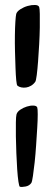

<svg xmlns="http://www.w3.org/2000/svg" viewBox="-20 -746 215 768"><path d="M128.9 -316.4Q130.9 -311.5 130.9 -288.6Q130.9 -265.6 128.9 -233.9Q127 -202.1 124.5 -165.5Q122.1 -128.9 118.7 -97.2Q115.2 -65.4 111.8 -42.5Q108.4 -19.5 105.5 -14.6Q97.7 -2.9 82.5 0Q67.4 2.9 59.6 1Q56.6 0 53.7 -19.5Q50.8 -39.1 48.8 -68.4Q46.9 -97.7 45.4 -133.3Q43.9 -168.9 43.5 -200.7Q43 -232.4 43.5 -256.3Q43.9 -280.3 45.9 -288.1Q48.8 -298.8 61 -307.1Q73.2 -315.4 87.4 -319.8Q101.6 -324.2 113.8 -323.7Q126 -323.2 128.9 -316.4ZM136.7 -717.8Q138.7 -712.9 139.2 -690.4Q139.6 -668 139.2 -636.2Q138.7 -604.5 136.7 -568.4Q134.8 -532.2 132.3 -500.5Q129.9 -468.8 127 -445.8Q124 -422.9 121.1 -418.9Q114.3 -409.2 104.5 -403.3Q94.7 -397.5 84.5 -396Q74.2 -394.5 64.9 -396.5Q55.7 -398.4 49.8 -403.3Q46.9 -405.3 44.9 -425.3Q43 -445.3 42 -475.1Q41 -504.9 40 -539.6Q39.1 -574.2 39.6 -605Q40 -635.7 41.5 -659.2Q43 -682.6 44.9 -690.4Q47.9 -700.2 61.5 -709Q75.2 -717.8 90.8 -722.2Q106.4 -726.6 120.1 -726.1Q133.8 -725.6 136.7 -717.8Z"/></svg>

Font: Jolly Lodger
Style: Regular
Weight: 400
Designer: Stuart Sandler
Foundry: Font Diner, Inc
Version: Version 1.000